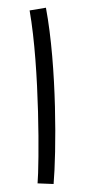

<svg xmlns="http://www.w3.org/2000/svg" viewBox="-51 -710 352 743"><g transform="rotate(5 125.0 -339.0)"><path d="M186 -2C186 -122 160 -453 97 -679L35 -663C94 -442 124 -71 124 1Z"/></g></svg>

Font: Noto Sans Thaana Light
Style: Regular
Weight: 300
Designer: David Williams
Foundry: Google Inc.
Version: Version 3.001